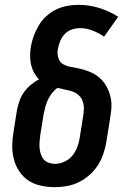

<svg xmlns="http://www.w3.org/2000/svg" viewBox="-20 -763 540 791"><path d="M206 8Q177 8 148.5 2Q120 -4 97.5 -19Q75 -34 59.5 -57Q44 -80 37 -107.5Q30 -135 30.5 -164Q31 -193 36 -222L50 -310Q54 -329 60.5 -348Q67 -367 79 -383.5Q91 -400 107 -413.5Q123 -427 141 -436Q129 -448 120.5 -463.5Q112 -479 108 -496.5Q104 -514 104 -532.5Q104 -551 107 -570Q111 -593 119 -615Q127 -637 139.5 -658Q152 -679 170.5 -696Q189 -713 210.5 -723.5Q232 -734 255.5 -738.5Q279 -743 302 -743Q348 -743 389.5 -730Q431 -717 467 -694L409 -612Q387 -627 362 -637Q337 -647 309 -647Q292 -647 275 -641Q258 -635 246 -622Q234 -609 227.5 -592.5Q221 -576 218 -559Q215 -541 220.5 -523.5Q226 -506 241 -498Q256 -490 274 -487Q292 -484 309 -480Q326 -476 342.5 -470Q359 -464 373.5 -455Q388 -446 400 -433Q412 -420 420 -405Q428 -390 433 -373Q438 -356 439 -338.5Q440 -321 437.5 -302.5Q435 -284 432 -265L418 -178Q414 -153 405.5 -128.5Q397 -104 383 -82Q369 -60 348.5 -42Q328 -24 304.5 -12.5Q281 -1 256 3.5Q231 8 206 8ZM206 -88Q225 -88 244.5 -96.5Q264 -105 277 -120.5Q290 -136 297.5 -155Q305 -174 308 -193L322 -281Q325 -297 325.5 -313.5Q326 -330 321 -345Q316 -360 304.5 -370.5Q293 -381 278.5 -386Q264 -391 248 -394Q232 -397 217 -401Q204 -392 194 -379Q184 -366 177.5 -352Q171 -338 167 -323.5Q163 -309 160 -294L146 -207Q144 -193 143 -179.5Q142 -166 143 -153.5Q144 -141 148 -128.5Q152 -116 160 -106.5Q168 -97 180.5 -92.5Q193 -88 206 -88Z"/></svg>

Font: Iosevka Slab
Style: Bold Italic
Weight: 700
Italic angle: -9°
Monospace: yes
Designer: Belleve Invis
Foundry: Belleve Invis
Version: Version 11.1.0; ttfautohint (v1.8.3)